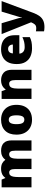

<svg xmlns="http://www.w3.org/2000/svg" viewBox="1336 -1939 843 3555"><g transform="rotate(-90 1757.5 -161.5)"><path d="M66 0V-553H210L238 -485H243Q258 -508 281 -525.5Q304 -543 336 -553Q368 -563 409 -563Q470 -563 509.5 -542.5Q549 -522 574 -486H580Q606 -523 647.5 -543Q689 -563 741 -563Q836 -563 886 -515Q936 -467 936 -360V0H745V-301Q745 -364 728 -388.5Q711 -413 678 -413Q632 -413 614 -372.5Q596 -332 596 -258V0H405V-301Q405 -361 389 -387Q373 -413 341 -413Q308 -413 289.5 -393Q271 -373 264 -335Q257 -297 257 -242V0Z M1317 10Q1237 10 1175 -23.5Q1113 -57 1077.5 -121.5Q1042 -186 1042 -278Q1042 -415 1116 -489Q1190 -563 1320 -563Q1400 -563 1461.5 -530Q1523 -497 1558.5 -433.5Q1594 -370 1594 -278Q1594 -186 1560.5 -121.5Q1527 -57 1465 -23.5Q1403 10 1317 10ZM1319 -132Q1349 -132 1366.5 -148.5Q1384 -165 1392 -198Q1400 -231 1400 -278Q1400 -325 1392 -357Q1384 -389 1366 -405Q1348 -421 1318 -421Q1275 -421 1255.5 -385Q1236 -349 1236 -278Q1236 -231 1244 -198Q1252 -165 1270.5 -148.5Q1289 -132 1319 -132Z M1703 0V-553H1847L1873 -480H1880Q1898 -506 1922.5 -524.5Q1947 -543 1978.5 -553Q2010 -563 2049 -563Q2135 -563 2189 -515Q2243 -467 2243 -360V0H2052V-302Q2052 -357 2036 -385Q2020 -413 1985 -413Q1931 -413 1912.5 -369Q1894 -325 1894 -242V0Z M2640 10Q2556 10 2490.5 -19.5Q2425 -49 2387 -112Q2349 -175 2349 -273Q2349 -373 2383.5 -437Q2418 -501 2479.5 -532Q2541 -563 2622 -563Q2703 -563 2761.5 -535Q2820 -507 2851.5 -451Q2883 -395 2883 -310V-225H2542Q2544 -182 2574.5 -154Q2605 -126 2663 -126Q2715 -126 2758 -136Q2801 -146 2847 -168V-31Q2807 -10 2759.5 0Q2712 10 2640 10ZM2546 -345H2710Q2710 -382 2689 -407.5Q2668 -433 2629 -433Q2595 -433 2572.5 -412Q2550 -391 2546 -345Z M3033 240Q3007 240 2988 237.5Q2969 235 2955 232V82Q2966 84 2981.5 86Q2997 88 3014 88Q3061 88 3083.5 60.5Q3106 33 3120 -3L3122 -8L2904 -553H3105L3199 -236Q3202 -226 3204.5 -209Q3207 -192 3208 -176H3212Q3214 -196 3217.5 -210.5Q3221 -225 3224 -235L3320 -553H3515L3296 35Q3271 102 3237.5 148Q3204 194 3155 217Q3106 240 3033 240Z"/></g></svg>

Font: Noto Sans Symbols Black
Style: Regular
Weight: 900
Version: Version 2.002